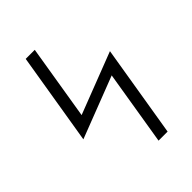

<svg xmlns="http://www.w3.org/2000/svg" viewBox="-215 -832 930 930"><g transform="rotate(-45 250.0 -367.5)"><path d="M311 0 374 -384 58 -262 136 -735H198L135 -351L451 -473L373 0Z"/></g></svg>

Font: Iosevka Curly Slab Light
Style: Italic
Weight: 300
Italic angle: -9°
Monospace: yes
Designer: Belleve Invis
Foundry: Belleve Invis
Version: Version 22.1.2; ttfautohint (v1.8.4)